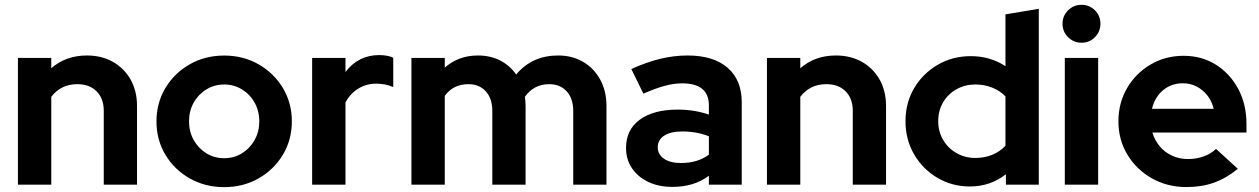

<svg xmlns="http://www.w3.org/2000/svg" viewBox="-20 -759 5172 789"><path d="M53.7 0V-521H190.7V-478.5Q250.4 -531 337.2 -531Q397.8 -531 444.1 -504.7Q490.5 -478.5 516.8 -431.7Q543.1 -385 543.1 -323.4V0H406.4V-303.4Q406.4 -354 377.1 -383.5Q347.9 -413.1 297.9 -413.1Q262.9 -413.1 236.1 -399.5Q209.4 -386 190.7 -361.1V0Z M901.2 10Q823 10 759.8 -25.8Q696.5 -61.7 659.7 -122.9Q623 -184.2 623 -260.1Q623 -335.9 659.7 -397.4Q696.5 -458.8 759.8 -494.8Q823 -530.7 901.2 -530.7Q979.4 -530.7 1042.4 -494.8Q1105.4 -458.9 1142.4 -397.5Q1179.3 -336.1 1179.3 -260.1Q1179.3 -184.2 1142.4 -122.9Q1105.4 -61.6 1042.4 -25.8Q979.4 10 901.2 10ZM901.2 -108.9Q942.1 -108.9 974.6 -129.2Q1007.2 -149.4 1026.3 -183.7Q1045.5 -218 1045.5 -260Q1045.5 -302.9 1026.4 -337.1Q1007.3 -371.3 974.4 -391.5Q941.6 -411.8 901.2 -411.8Q860.9 -411.8 828 -391.5Q795.1 -371.3 775.9 -337.2Q756.8 -303.1 756.8 -260Q756.8 -218 775.9 -183.7Q795.1 -149.5 827.9 -129.2Q860.8 -108.9 901.2 -108.9Z M1262.7 0V-521H1399.7V-462.9Q1424.8 -496.9 1459.9 -514.8Q1495.1 -532.7 1538.9 -532.7Q1577.1 -532 1596 -521.5V-401.2Q1563.9 -415.2 1526.1 -415.2Q1485.8 -415.2 1452.7 -395.2Q1419.7 -375.1 1399.7 -338V0Z M1670.7 0V-521H1807.7V-481.1Q1863.9 -531 1943.9 -531Q1994.8 -531 2035.1 -510.5Q2075.3 -489.9 2101.2 -452.9Q2166.5 -531 2273.2 -531Q2331.8 -531 2376.4 -504.7Q2420.9 -478.5 2446.6 -431.7Q2472.2 -385 2472.2 -323.4V0H2335.6V-303.4Q2335.6 -354 2308.8 -383.5Q2282 -413.1 2237 -413.1Q2173.8 -413.1 2136.9 -361.1Q2138.2 -352.3 2139 -342.9Q2139.8 -333.6 2139.8 -323.4V0H2003.1V-303.4Q2003.1 -354 1976.4 -383.5Q1949.6 -413.1 1904.9 -413.1Q1842.5 -413.1 1807.7 -365.1V0Z M2742.6 9Q2686.9 9 2643.9 -11.4Q2601 -31.9 2576.8 -68Q2552.6 -104.2 2552.6 -151.3Q2552.6 -225.9 2609.1 -267.2Q2665.6 -308.6 2765.4 -308.6Q2832.8 -308.6 2893.1 -288.2V-325.6Q2893.1 -416.5 2783 -416.5Q2750.3 -416.5 2712.1 -406.4Q2673.9 -396.2 2623.9 -374L2574.4 -475.3Q2636.3 -503.5 2692.6 -517.2Q2749 -531 2805.8 -531Q2911.5 -531 2969.8 -480.7Q3028.1 -430.3 3028.1 -338.4V0H2893.1V-36.8Q2860.6 -12.8 2823.6 -1.9Q2786.7 9 2742.6 9ZM2682.9 -154Q2682.9 -124.2 2708.8 -106.6Q2734.6 -89.1 2778.5 -89.1Q2847.3 -89.1 2893.1 -123.5V-198.9Q2843.4 -218.8 2783.2 -218.8Q2736.1 -218.8 2709.5 -201.6Q2682.9 -184.4 2682.9 -154Z M3131.7 0V-521H3268.7V-478.5Q3328.4 -531 3415.2 -531Q3475.8 -531 3522.1 -504.7Q3568.5 -478.5 3594.8 -431.7Q3621.1 -385 3621.1 -323.4V0H3484.4V-303.4Q3484.4 -354 3455.1 -383.5Q3425.9 -413.1 3375.9 -413.1Q3340.9 -413.1 3314.1 -399.5Q3287.4 -386 3268.7 -361.1V0Z M3965.9 7.3Q3892.3 7.3 3831.8 -28.5Q3771.4 -64.4 3736.2 -125.1Q3701 -185.9 3701 -261Q3701 -336.2 3736.6 -396.7Q3772.3 -457.2 3833.3 -492.7Q3894.4 -528.3 3969.7 -528.3Q4048.6 -528.3 4111.8 -487.1V-700L4248.8 -722.7V0H4113.6V-43Q4049.7 7.3 3965.9 7.3ZM3987.9 -109.9Q4025.6 -109.9 4057.1 -122.7Q4088.7 -135.5 4111.8 -159.9V-362.8Q4089.4 -386.3 4057.3 -399Q4025.2 -411.8 3987.9 -411.8Q3945.3 -411.8 3910.5 -392.2Q3875.6 -372.6 3855.6 -338.5Q3835.5 -304.4 3835.5 -261.3Q3835.5 -218.4 3855.7 -184.1Q3875.9 -149.8 3910.7 -129.9Q3945.4 -109.9 3987.9 -109.9Z M4355.7 0V-521H4492.7V0ZM4424.2 -583.4Q4392 -583.4 4369.1 -606.3Q4346.3 -629.1 4346.3 -661.3Q4346.3 -694 4369.1 -716.6Q4392 -739.2 4424.2 -739.2Q4456.9 -739.2 4479.5 -716.6Q4502.1 -694 4502.1 -661.3Q4502.1 -629.1 4479.5 -606.3Q4456.9 -583.4 4424.2 -583.4Z M4855.4 9.7Q4777 9.7 4713.5 -26.2Q4650 -62.1 4613 -123.3Q4576 -184.4 4576 -260.3Q4576 -335.9 4611.5 -396.9Q4647 -457.9 4708 -493.8Q4769 -529.7 4843.7 -529.7Q4918.6 -529.7 4976.7 -493.1Q5034.9 -456.5 5068.5 -393.3Q5102.2 -330.2 5102.2 -249.6V-214.4H4715.5Q4725.1 -182.6 4745.6 -157.9Q4766.1 -133.2 4796.3 -119.3Q4826.6 -105.4 4862 -105.4Q4896.7 -105.4 4926.6 -116.3Q4956.4 -127.2 4977.1 -147.1L5066.8 -65.2Q5019 -26.3 4968.5 -8.3Q4918 9.7 4855.4 9.7ZM4713.9 -312H4967.4Q4960 -343.4 4941.5 -366.8Q4923 -390.1 4897.3 -403.5Q4871.6 -416.8 4841 -416.8Q4793.9 -416.8 4759.8 -388.6Q4725.7 -360.3 4713.9 -312Z"/></svg>

Font: Red Hat Display VF
Style: Regular
Weight: 300
Designer: Pentagram, MCKL
Foundry: Pentagram, MCKL
Version: Version 1.023